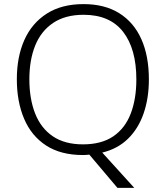

<svg xmlns="http://www.w3.org/2000/svg" viewBox="-20 -745 808 935"><path d="M705 -358Q705 -267 679.5 -193Q654 -119 603.5 -69.5Q553 -20 478 -2L634 170H552L415 8Q407 9 399 9.5Q391 10 384 10Q276 10 204.5 -36.5Q133 -83 97.5 -166.5Q62 -250 62 -359Q62 -468 98.5 -550Q135 -632 207.5 -678.5Q280 -725 387 -725Q490 -725 561 -680.5Q632 -636 668.5 -554Q705 -472 705 -358ZM123 -359Q123 -264 151 -192.5Q179 -121 237 -81.5Q295 -42 384 -42Q474 -42 531.5 -81Q589 -120 616.5 -191.5Q644 -263 644 -358Q644 -507 579.5 -590Q515 -673 387 -673Q298 -673 239 -633.5Q180 -594 151.5 -523.5Q123 -453 123 -359Z"/></svg>

Font: Noto Sans Lao UI Light
Style: Regular
Weight: 300
Designer: Monotype Design Team
Foundry: Monotype Imaging Inc.
Version: Version 2.000; ttfautohint (v1.8.4.7-5d5b)